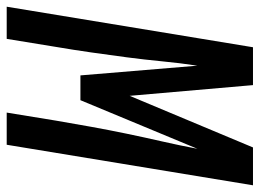

<svg xmlns="http://www.w3.org/2000/svg" viewBox="-133 -654 775 573"><g transform="rotate(90 254.5 -367.5)"><path d="M-12 0 109 -735H222L254 -367L408 -735H521L400 0H304L328 -147Q337 -200 346.5 -252.5Q356 -305 367 -358Q378 -411 390 -463.5Q402 -516 412 -569L267 -220H193L164 -569Q156 -516 151 -463.5Q146 -411 139 -358Q132 -305 124.5 -252.5Q117 -200 108 -147L84 0Z"/></g></svg>

Font: Iosevka Term Curly SmBd Obl
Style: Regular
Weight: 600
Italic angle: -9°
Designer: Belleve Invis
Foundry: Belleve Invis
Version: Version 32.3.0